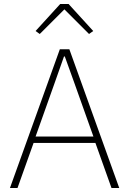

<svg xmlns="http://www.w3.org/2000/svg" viewBox="-20 -946 650 966"><path d="M580 0H541L460 -227H149L68 0H30L281 -698H329ZM450 -259 355 -526 306 -662H302L254 -526L159 -259ZM283 -926H325L449 -790L428 -775L304 -899L180 -775L159 -790Z"/></svg>

Font: IBM Plex Sans ExtraLight
Style: Regular
Weight: 250
Designer: Mike Abbink, Paul van der Laan, Pieter van Rosmalen
Foundry: Bold Monday
Version: Version 3.201